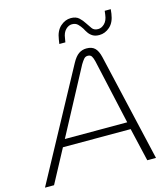

<svg xmlns="http://www.w3.org/2000/svg" viewBox="-166 -1005 965 1106"><g transform="rotate(-15 317.0 -452.5)"><path d="M-36 0 316 -650Q335 -685 355.5 -699Q376 -713 402 -713Q434 -713 451.5 -696Q469 -679 478 -641L626 0H574L528 -198H124L18 0ZM147 -241H519L433 -627Q428 -648 421 -659Q414 -670 398 -670Q384 -670 375 -659.5Q366 -649 355 -631ZM495 -768Q471 -768 456 -777Q441 -786 431.5 -799.5Q422 -813 415 -827Q405 -843 392 -856Q379 -869 357 -869Q337 -869 319.5 -851.5Q302 -834 298 -801L294 -778H258L262 -804Q269 -854 297.5 -879.5Q326 -905 360 -905Q391 -905 408.5 -888.5Q426 -872 437 -854Q450 -835 461 -819Q472 -803 497 -803Q517 -803 535 -820.5Q553 -838 557 -872L560 -895H596L593 -869Q586 -818 557.5 -793Q529 -768 495 -768Z"/></g></svg>

Font: MuseoModerno Thin ExtraLight
Style: Italic
Weight: 250
Italic angle: -9°
Version: Version 1.003